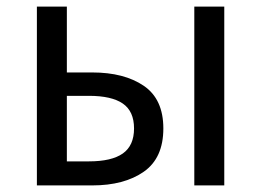

<svg xmlns="http://www.w3.org/2000/svg" viewBox="-20 -563 793 583"><path d="M92 0V-543H183V-343H260Q357 -343 416.5 -302.5Q476 -262 476 -173Q476 -83 416.5 -41.5Q357 0 260 0ZM183 -73H250Q319 -73 353 -97Q387 -121 387 -173Q387 -225 353 -248.5Q319 -272 250 -272H183ZM570 0V-543H661V0Z"/></svg>

Font: Chiron Sans HK TT
Style: Regular
Weight: 400
Designer: Ryoko NISHIZUKA 西塚涼子 (kana, bopomofo & ideographs); Paul D. Hunt (Latin, Greek & Cyrillic); Sandoll Communications 산돌커뮤니
Foundry: Adobe
Version: Version 2.022;hotconv 1.0.109;makeotfexe 2.5.65596